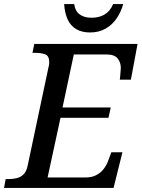

<svg xmlns="http://www.w3.org/2000/svg" viewBox="-41 -932 702 952"><path d="M-21 0 -13 -44H0Q22 -44 41.5 -48.5Q61 -53 75.5 -67Q90 -81 96 -110L200 -601Q202 -607 202.5 -613.5Q203 -620 203 -624Q203 -655 183 -662.5Q163 -670 133 -670H120L129 -714H641L608 -537H553Q554 -542 555 -555Q556 -568 557 -580.5Q558 -593 558 -595Q558 -623 542 -642.5Q526 -662 487 -662H325L269 -399H508L497 -348H259L195 -52H382Q414 -52 436 -63.5Q458 -75 472.5 -93.5Q487 -112 495 -134L511 -177H566L522 0ZM405 -771Q365 -771 337 -787.5Q309 -804 294.5 -835.5Q280 -867 277 -912H327Q331 -878 353.5 -861Q376 -844 413 -844Q450 -844 477.5 -860Q505 -876 520 -912H570Q560 -875 538.5 -842.5Q517 -810 483.5 -790.5Q450 -771 405 -771Z"/></svg>

Font: ET Text
Style: Italic
Weight: 470
Italic angle: -12°
Designer: Monotype Design Team
Foundry: Monotype Imaging Inc.
Version: Version 2.009